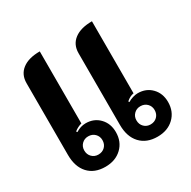

<svg xmlns="http://www.w3.org/2000/svg" viewBox="-138 -727 865 870"><g transform="rotate(-30 294.0 -292.0)"><path d="M53 -123V-498Q53 -543 85.5 -568Q118 -593 177 -593V-216Q168 -214 157 -208.5Q146 -203 138 -196L142 -191Q167 -207 194 -207Q237 -207 265 -178Q293 -149 293 -104Q293 -54 260 -22.5Q227 9 174 9Q117 9 85 -26Q53 -61 53 -123ZM325 -123V-498Q325 -543 358 -568Q391 -593 450 -593V-216Q430 -213 411 -196L414 -191Q425 -198 439.5 -202.5Q454 -207 466 -207Q510 -207 538 -178Q566 -149 566 -104Q566 -54 533 -22.5Q500 9 447 9Q390 9 357.5 -26Q325 -61 325 -123ZM222 -103Q222 -123 208.5 -136.5Q195 -150 174 -150Q154 -150 140.5 -136.5Q127 -123 127 -103Q127 -82 140.5 -68.5Q154 -55 174 -55Q195 -55 208.5 -68.5Q222 -82 222 -103ZM495 -103Q495 -123 481.5 -136.5Q468 -150 447 -150Q427 -150 413.5 -136.5Q400 -123 400 -103Q400 -82 413.5 -68.5Q427 -55 447 -55Q468 -55 481.5 -68.5Q495 -82 495 -103Z"/></g></svg>

Font: K2D
Style: Bold
Weight: 700
Designer: Katatrad Aksorn Co.,Ltd.
Foundry: Cadson Demak Co.,Ltd.
Version: Version 1.000; ttfautohint (v1.6)